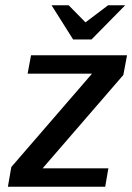

<svg xmlns="http://www.w3.org/2000/svg" viewBox="-20 -710 503 730"><path d="M380 0 392 -70H142L449 -425L463 -500H98L85 -430H330L23 -75L10 0ZM328 -560 456 -690H391L305 -625L241 -690H176L258 -560Z"/></svg>

Font: Scada
Style: Italic
Weight: 400
Designer: Jovanny Lemonad
Foundry: Jovanny Lemonad
Version: Version 3.005